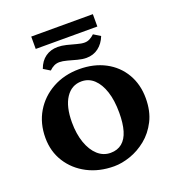

<svg xmlns="http://www.w3.org/2000/svg" viewBox="-151 -970 1003 1098"><g transform="rotate(-20 350.0 -421.5)"><path d="M356.4 8.8Q265.6 8.8 194.3 -28.3Q123 -65.4 82 -130.4Q41 -195.3 41 -278.3Q41 -366.2 81.5 -434.6Q122.1 -502.9 193.8 -542.5Q265.6 -582 356.4 -582Q445.3 -582 513.7 -545.9Q582 -509.8 620.1 -444.8Q658.2 -379.9 658.2 -295.9Q658.2 -216.8 628.9 -159.2Q599.6 -101.6 553.7 -64.5Q507.8 -27.3 455.6 -9.3Q403.3 8.8 356.4 8.8ZM363.3 -70.3Q405.3 -70.3 433.1 -93.3Q460.9 -116.2 474.1 -160.6Q487.3 -205.1 487.3 -269.5Q487.3 -344.7 469.7 -398.4Q452.1 -452.1 420.4 -481.9Q388.7 -511.7 344.7 -511.7Q284.2 -511.7 249 -458.5Q213.9 -405.3 213.9 -309.6Q213.9 -239.3 232.9 -185.1Q252 -130.9 285.6 -100.6Q319.3 -70.3 363.3 -70.3ZM418.9 -627.9Q394.5 -627.9 365.7 -635.7Q336.9 -643.6 310.1 -650.9Q283.2 -658.2 263.7 -658.2Q246.1 -658.2 231 -650.9Q215.8 -643.6 202.1 -629.9L162.1 -654.3Q177.7 -698.2 209.5 -720.7Q241.2 -743.2 284.2 -743.2Q308.6 -743.2 336.9 -736.3Q365.2 -729.5 392.1 -721.7Q418.9 -713.9 438.5 -713.9Q456.1 -713.9 470.7 -721.7Q485.4 -729.5 499 -742.2L540 -716.8Q523.4 -674.8 492.2 -651.4Q460.9 -627.9 418.9 -627.9ZM163.1 -775.4V-850.6H538.1V-775.4Z"/></g></svg>

Font: Crimson Pro ExtraBold
Style: Regular
Weight: 800
Designer: Jacques Le Bailly
Foundry: Baron von Fonthausen
Version: Version 1.003